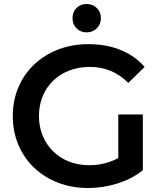

<svg xmlns="http://www.w3.org/2000/svg" viewBox="-20 -931 812 961"><path d="M421 10Q339 10 270.5 -16.5Q202 -43 151 -91.5Q100 -140 72 -206Q44 -272 44 -350Q44 -428 72 -494Q100 -560 151.5 -608.5Q203 -657 272 -683.5Q341 -710 423 -710Q512 -710 583.5 -681Q655 -652 704 -596L622 -516Q581 -557 533.5 -576.5Q486 -596 429 -596Q374 -596 327 -578Q280 -560 246 -527Q212 -494 193.5 -449Q175 -404 175 -350Q175 -297 193.5 -252Q212 -207 246 -173.5Q280 -140 326 -122Q372 -104 428 -104Q480 -104 529 -121Q551 -128 572 -140V-358H695V-79Q640 -35 567.5 -12.5Q495 10 421 10ZM414 -769Q383 -769 363 -789Q343 -809 343 -840Q343 -871 363 -891Q383 -911 414 -911Q444 -911 464.5 -891Q485 -871 485 -840Q485 -809 464.5 -789Q444 -769 414 -769Z"/></svg>

Font: Montserrat Thin SemiBold
Style: Regular
Weight: 600
Version: Version 9.000